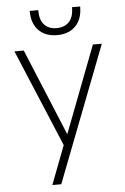

<svg xmlns="http://www.w3.org/2000/svg" viewBox="-60 -743 640 985"><g transform="rotate(-5 260.0 -250.0)"><path d="M245 1 35 -500H83L268 -53L439 -500H485L215 200H169ZM261 -564Q201 -564 166 -599.5Q131 -635 131 -700H175Q175 -649 198 -624.5Q221 -600 261 -600Q302 -600 325.5 -624.5Q349 -649 349 -700H391Q391 -635 356 -599.5Q321 -564 261 -564Z"/></g></svg>

Font: Retni Sans Light
Style: Regular
Weight: 300
Designer: Vitaly Kuzmin
Foundry: ParaType Ltd.
Version: Version 1.00;March 2, 2019;FontCreator 11.5.0.2425 64-bit; t